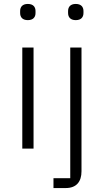

<svg xmlns="http://www.w3.org/2000/svg" viewBox="-20 -753 526 973"><path d="M336 150H251V200H313C368 200 393 167 393 115V-512H336ZM364 -651C391 -651 403 -666 403 -687V-697C403 -718 391 -733 364 -733C337 -733 325 -718 325 -697V-687C325 -666 337 -651 364 -651ZM121 -651C148 -651 160 -666 160 -687V-697C160 -718 148 -733 121 -733C94 -733 82 -718 82 -697V-687C82 -666 94 -651 121 -651ZM93 0H150V-512H93Z"/></svg>

Font: IBM Plex Devanagari Light
Style: Regular
Weight: 300
Designer: Mike Abbink, Paul van der Laan, Pieter van Rosmalen, Erin McLaughlin
Foundry: Bold Monday
Version: Version 1.0